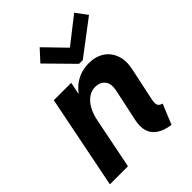

<svg xmlns="http://www.w3.org/2000/svg" viewBox="-221 -888 1013 1013"><g transform="rotate(-45 285.0 -382.0)"><path d="M459 8.3Q410.6 1 381.6 -18.3Q352.5 -37.6 342.5 -68.8Q332.5 -100.1 341.3 -143.1L379.9 -323.7Q390.1 -372.1 370.1 -395.3Q350.1 -418.5 316.9 -418.5Q288.6 -418.5 265.1 -402.6Q241.7 -386.7 224.9 -357.4Q208 -328.1 199.7 -287.6L142.1 0H7.3L111.8 -522.9H241.7L228 -455.6H247.1L202.6 -408.7Q231 -470.2 276.6 -500.5Q322.3 -530.8 380.4 -530.8Q430.7 -530.8 466.3 -507.6Q502 -484.4 516.8 -442.1Q531.7 -399.9 519.5 -344.2L481.4 -164.6Q474.6 -133.8 480.7 -121.3Q486.8 -108.9 505.4 -104.5ZM341.8 -564.5 198.7 -710 256.8 -773.4 366.2 -660.6H370.1L514.2 -773.4L561.5 -710L369.6 -564.5Z"/></g></svg>

Font: Reddit Sans
Style: Bold Italic
Weight: 700
Italic angle: -11.25°
Designer: Stephen Hutchings
Version: Version 1.013